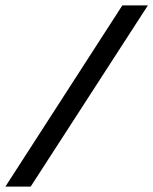

<svg xmlns="http://www.w3.org/2000/svg" viewBox="-34 -650 570 714"><path d="M-14 44 421 -630H516L80 44Z"/></svg>

Font: Alumni Sans ExtraBold
Style: Italic
Weight: 800
Italic angle: -8°
Designer: Robert E. Leuschke
Foundry: Robert E. Leuschke
Version: Version 1.016